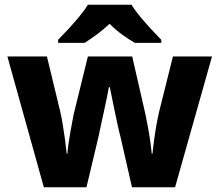

<svg xmlns="http://www.w3.org/2000/svg" viewBox="-20 -786 921 806"><path d="M485 -215Q480 -232 474 -261Q468 -290 461 -322Q454 -354 449 -380.5Q444 -407 441 -420H437Q435 -407 429.5 -380.5Q424 -354 417 -321.5Q410 -289 403.5 -259.5Q397 -230 393 -210L343 0H164L11 -549H177L232 -321Q238 -297 243.5 -263Q249 -229 253.5 -196Q258 -163 260 -141H263Q264 -158 267.5 -182.5Q271 -207 275.5 -232.5Q280 -258 284 -278Q288 -298 289 -305L349 -549H535L591 -304Q594 -288 600 -257.5Q606 -227 610.5 -195Q615 -163 617 -141H620Q622 -162 626.5 -195.5Q631 -229 637 -263Q643 -297 649 -321L706 -549H870L715 0H534ZM532 -766Q546 -743 569 -715.5Q592 -688 615.5 -662.5Q639 -637 657 -619V-606H546Q520 -621 492.5 -641Q465 -661 440 -686Q413 -661 387.5 -642Q362 -623 335 -606H224V-619Q243 -638 266.5 -663.5Q290 -689 312.5 -716Q335 -743 349 -766Z"/></svg>

Font: Noto Sans Sinhala ExtraBold
Style: Regular
Weight: 800
Designer: Jelle Bosma - Monotype Design Team
Foundry: Monotype Imaging Inc.
Version: Version 2.006; ttfautohint (v1.8.4.7-5d5b)